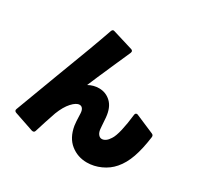

<svg xmlns="http://www.w3.org/2000/svg" viewBox="-178 -1034 1357 1310"><g transform="rotate(30 500.0 -379.0)"><path d="M53 -12Q53 -14 55 -20Q75 -75 181 -356Q296 -656 346 -801Q351 -815 362 -815L370 -813L527 -765Q540 -761 540 -750Q540 -747 538 -741L481 -612Q413 -458 390 -402Q429 -424 473 -424Q527 -424 566 -387Q605 -350 612 -275Q614 -255 616 -219L618 -193Q620 -164 632 -148.5Q644 -133 660 -133Q675 -133 690 -143.5Q705 -154 718 -175Q735 -200 748 -256.5Q761 -313 769 -385Q771 -401 783 -401Q789 -401 792 -399L937 -337Q953 -331 950 -313Q937 -216 913 -147.5Q889 -79 849 -33Q813 9 760 33Q707 57 652 57Q579 57 524 13Q469 -31 454 -118Q450 -141 448 -212Q447 -235 438 -247.5Q429 -260 414 -260Q388 -260 355.5 -224.5Q323 -189 298 -125Q270 -44 243 44Q239 57 227 57L219 56L66 4Q53 -1 53 -12Z"/></g></svg>

Font: LINE Seed JP_TTF ExtraBold
Style: Regular
Weight: 800
Designer: LY Corporation & Fontrix & Fontworks
Version: Version 1.015